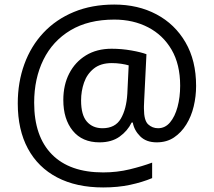

<svg xmlns="http://www.w3.org/2000/svg" viewBox="-20 -734 939 843"><path d="M841 -357Q841 -311 830.5 -267Q820 -223 798 -187.5Q776 -152 744 -130.5Q712 -109 668 -109Q622 -109 595.5 -135.5Q569 -162 563 -196H558Q540 -159 505 -134Q470 -109 417 -109Q341 -109 299.5 -160Q258 -211 258 -295Q258 -361 284 -411.5Q310 -462 357.5 -491Q405 -520 470 -520Q514 -520 556.5 -512.5Q599 -505 623 -496L613 -293Q612 -275 612 -267.5Q612 -260 612 -257Q612 -205 630.5 -188Q649 -171 674 -171Q705 -171 726.5 -196.5Q748 -222 759.5 -264.5Q771 -307 771 -358Q771 -451 733.5 -515.5Q696 -580 630.5 -614Q565 -648 482 -648Q368 -648 289.5 -601Q211 -554 170.5 -471.5Q130 -389 130 -283Q130 -135 208 -56Q286 23 433 23Q494 23 549.5 9.5Q605 -4 648 -20V48Q605 66 551.5 77.5Q498 89 433 89Q315 89 231 45Q147 1 102.5 -81.5Q58 -164 58 -280Q58 -373 87 -452.5Q116 -532 171 -590.5Q226 -649 304.5 -681.5Q383 -714 482 -714Q586 -714 667 -671Q748 -628 794.5 -548Q841 -468 841 -357ZM336 -293Q336 -229 361.5 -200Q387 -171 430 -171Q486 -171 510.5 -213Q535 -255 539 -322L545 -447Q532 -451 512 -454Q492 -457 471 -457Q422 -457 392 -433Q362 -409 349 -371.5Q336 -334 336 -293Z"/></svg>

Font: Noto Sans Bassa Vah
Style: Regular
Weight: 400
Designer: Monotype Design Team
Foundry: Monotype Imaging Inc.
Version: Version 2.002